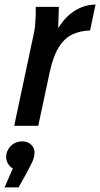

<svg xmlns="http://www.w3.org/2000/svg" viewBox="-50 -549 437 838"><path d="M12 0 96 -395Q101 -417 103 -437Q105 -457 106 -480V-519H207L204 -426Q236 -478 278.5 -503.5Q321 -529 367 -529L343 -416Q301 -415 266.5 -399Q232 -383 207 -343.5Q182 -304 167 -234L117 0ZM99 133Q97 145 89.5 160.5Q82 176 69 201L31 269H-30L6 186Q-7 180 -16.5 163Q-26 146 -22 123Q-16 98 2.5 83Q21 68 48 68Q74 68 89.5 86Q105 104 99 133Z"/></svg>

Font: Radio Canada Condensed Medium
Style: Italic
Weight: 500
Width: 3
Italic angle: -12°
Designer: Charles Daoud, Etienne Aubert Bonn, Alexandre Saumier Demers, Jacques Le Bailly
Foundry: Radio-Canada
Version: Version 2.104; ttfautohint (v1.8.4.7-5d5b);gftools[0.9.28.de